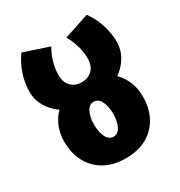

<svg xmlns="http://www.w3.org/2000/svg" viewBox="-160 -767 840 895"><g transform="rotate(-30 259.5 -319.5)"><path d="M260 -289V-394Q294 -394 316 -415.5Q338 -437 338 -477H494Q494 -424 462.5 -381.5Q431 -339 378 -314Q325 -289 260 -289ZM261 16Q195 16 147.5 -10.5Q100 -37 74.5 -84.5Q49 -132 49 -195H209Q209 -155 222.5 -127.5Q236 -100 261 -100ZM260 16V-100Q285 -100 298.5 -127.5Q312 -155 312 -195H472Q472 -132 446.5 -84.5Q421 -37 374 -10.5Q327 16 260 16ZM49 -194Q49 -251 74.5 -296Q100 -341 147.5 -367.5Q195 -394 261 -394V-288Q236 -288 222.5 -261Q209 -234 209 -194ZM259 -289Q195 -289 141.5 -314Q88 -339 56.5 -381.5Q25 -424 25 -477H181Q181 -437 203 -415.5Q225 -394 259 -394ZM312 -194Q312 -234 298.5 -261Q285 -288 260 -288V-394Q327 -394 374 -367.5Q421 -341 446.5 -296Q472 -251 472 -194ZM25 -476Q25 -507 32 -539Q39 -571 52.5 -600.5Q66 -630 84 -655L219 -610Q207 -591 198.5 -568Q190 -545 185.5 -522Q181 -499 181 -476ZM338 -476Q338 -499 333.5 -522Q329 -545 320.5 -568Q312 -591 300 -610L435 -655Q454 -630 467 -600.5Q480 -571 487 -539Q494 -507 494 -476Z"/></g></svg>

Font: Akshar Light
Style: Regular
Weight: 300
Designer: Tall Chai
Foundry: Tall Chai
Version: Version 1.100